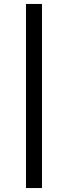

<svg xmlns="http://www.w3.org/2000/svg" viewBox="-20 -740 340 960"><path d="M189.9 200.2H109.9V-720.2H189.9Z"/></svg>

Font: Laconic
Style: Regular
Weight: 400
Designer: Robby Woodard
Version: Version 1.000